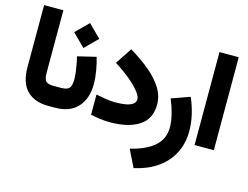

<svg xmlns="http://www.w3.org/2000/svg" viewBox="-122 -886 1756 1359"><g transform="rotate(15 756.0 -206.5)"><path d="M267.1 0H254.9Q154.8 0 98.9 -55.9Q43 -111.8 43 -227.1V-681.6H184.1V-226.6Q184.1 -174.8 200.2 -160.6Q216.3 -146.5 254.9 -146.5H267.1Z M527.8 -232.4Q527.8 -126 470.7 -63Q413.6 0 305.7 0H247.1V-146.5H305.7Q352.5 -146.5 369.1 -163.1Q385.7 -179.7 385.7 -231Q385.7 -264.2 377.9 -310.3Q370.1 -356.4 361.8 -391.6L497.1 -424.3Q509.8 -381.3 518.8 -329.3Q527.8 -277.3 527.8 -232.4ZM298.3 -551.8 390.1 -643.1 481.9 -551.8 390.1 -460Z M564.9 -166Q595.2 -159.7 634.8 -153.3Q674.3 -147 701.2 -147Q762.7 -147 795.7 -155.5Q828.6 -164.1 841.1 -178Q853.5 -191.9 853.5 -207Q853.5 -230.5 826.7 -264.4Q799.8 -298.3 751.7 -338.4Q703.6 -378.4 639.6 -418.5L719.7 -539.1Q801.8 -490.2 864.5 -437.7Q927.2 -385.3 962.6 -328.4Q998 -271.5 998 -208.5Q998 -103 920.4 -52Q842.8 -1 707.5 -1Q668 -1 632.8 -6.1Q597.7 -11.2 564.9 -18.1Z M1213.4 -323.2Q1237.3 -268.6 1252 -207Q1266.6 -145.5 1266.6 -84.5Q1266.6 0 1232.4 71.3Q1198.2 142.6 1128.9 193.8Q1059.6 245.1 953.1 269L891.1 143.1Q1009.8 114.3 1068.4 61Q1127 7.8 1127 -76.7Q1127 -121.6 1113 -175.3Q1099.1 -229 1079.1 -275.4Z M1328.1 -681.6H1469.2V-0.5H1328.1Z"/></g></svg>

Font: Vazir Black WOL-UI
Style: Black-WOL-UI
Weight: 900
Designer: Saber Rastikerdar
Foundry: Saber Rastikerdar
Version: Version 30.0.0